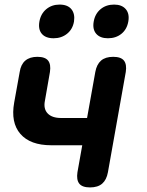

<svg xmlns="http://www.w3.org/2000/svg" viewBox="-20 -808 640 838"><path d="M373 10Q339 10 326 -6.5Q313 -23 318 -56L339 -174H204Q112 -174 69 -223.5Q26 -273 42 -361L66 -494Q71 -527 90.5 -543.5Q110 -560 143 -560Q177 -560 190 -543.5Q203 -527 198 -494L176 -368Q169 -333 188 -313Q207 -293 247 -293H360L396 -494Q402 -527 421 -543.5Q440 -560 474 -560Q508 -560 521 -543.5Q534 -527 529 -494L451 -56Q445 -23 426 -6.5Q407 10 373 10ZM451 -641Q417 -641 400 -660.5Q383 -680 389 -714Q395 -748 419 -768Q443 -788 478 -788Q512 -788 529 -768Q546 -748 540 -714Q534 -680 510 -660.5Q486 -641 451 -641ZM214 -641Q179 -641 162.5 -660.5Q146 -680 152 -714Q158 -748 182 -768Q206 -788 240 -788Q275 -788 291.5 -768Q308 -748 303 -714Q297 -680 272.5 -660.5Q248 -641 214 -641Z"/></svg>

Font: Maple Mono
Style: Bold Italic
Weight: 700
Italic angle: -10°
Monospace: yes
Designer: subframe7536
Version: Version 7.000